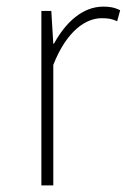

<svg xmlns="http://www.w3.org/2000/svg" viewBox="-20 -560 383 580"><path d="M105 0H141V-364C182 -468 240 -505 287 -505C308 -505 317 -503 334 -496L343 -529C325 -538 310 -540 292 -540C229 -540 178 -492 143 -428H141L135 -527H105Z"/></svg>

Font: Noto Sans JP Thin
Style: Regular
Weight: 100
Designer: Ryoko NISHIZUKA 西塚涼子 (kana, bopomofo & ideographs); Paul D. Hunt (Latin, Greek & Cyrillic); Sandoll Communications 산돌커뮤니
Foundry: Adobe
Version: Version 2.004;hotconv 1.0.118;makeotfexe 2.5.65603